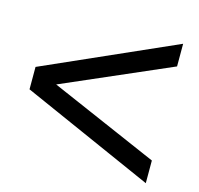

<svg xmlns="http://www.w3.org/2000/svg" viewBox="-87 -653 773 745"><g transform="rotate(15 300.0 -280.0)"><path d="M30 -235V-325L560 -560V-469L125 -280L560 -91V0Z"/></g></svg>

Font: Tektur SemiCondensed
Style: Regular
Weight: 400
Width: 4
Designer: Adam Jagosz
Foundry: Adam Jagosz
Version: Version 1.005;gftools[0.9.30]